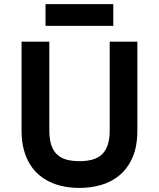

<svg xmlns="http://www.w3.org/2000/svg" viewBox="-20 -903 774 935"><path d="M367.2 12.2Q331.5 12.2 296.6 6.1Q261.7 0 230.5 -13.7Q199.2 -27.3 172.6 -49.1Q146 -70.8 126.5 -102.1Q106.9 -133.3 95.9 -174.3Q85 -215.3 85 -268.1V-700.2H220.2V-268.1Q220.2 -224.6 230.2 -195.6Q240.2 -166.5 259.3 -149.4Q278.3 -132.3 305.7 -125.2Q333 -118.2 367.2 -118.2Q400.9 -118.2 428 -125.2Q455.1 -132.3 474.4 -149.4Q493.7 -166.5 503.9 -195.6Q514.2 -224.6 514.2 -268.1V-700.2H648.9V-268.1Q648.9 -189.9 625.5 -136.5Q602.1 -83 562.7 -50Q523.4 -17.1 472.7 -2.4Q421.9 12.2 367.2 12.2ZM201.7 -776.9V-882.8H531.7V-776.9Z"/></svg>

Font: Overpass
Style: Bold
Weight: 700
Designer: Delve Withrington
Foundry: Delve Fonts
Version: Version 1.001